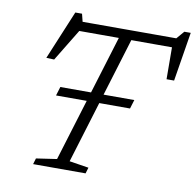

<svg xmlns="http://www.w3.org/2000/svg" viewBox="-81 -818 918 901"><g transform="rotate(10 378.0 -367.5)"><path d="M184.5 -336 197.5 -378.5H550L537 -336ZM703 -653H209L247 -665.5L146.5 -500.5L109 -502L206 -735H238L249.5 -689L216.5 -698H727L686 -689L725.5 -735H756L718 -501H682L681 -665.5ZM437 -683H496.5L301 -43L393 -28.5L384.5 0H134.5L143 -28.5L241 -43Z"/></g></svg>

Font: Newsreader 9pt Light
Style: Italic
Weight: 300
Italic angle: -17°
Designer: Hugues Gentile
Foundry: Production Type
Version: Version 1.003